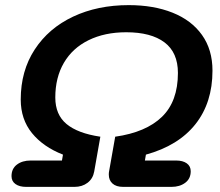

<svg xmlns="http://www.w3.org/2000/svg" viewBox="-20 -730 858 750"><path d="M25 -42Q25 -71 46 -87Q67 -103 100 -103H222L226 -126Q149 -156 105 -210Q61 -264 61 -341Q61 -453 115.5 -536.5Q170 -620 265.5 -665Q361 -710 483 -710Q580 -710 654 -680.5Q728 -651 769 -593.5Q810 -536 810 -454Q810 -329 743.5 -245Q677 -161 550 -126L546 -103H668Q694 -103 709.5 -92Q725 -81 725 -61Q725 -32 703.5 -16Q682 0 650 0H461Q434 0 419.5 -13Q405 -26 405 -48Q405 -56 406 -60L430 -196Q550 -213 612.5 -273.5Q675 -334 675 -445Q675 -525 622.5 -564.5Q570 -604 473 -604Q389 -604 326 -573Q263 -542 229.5 -484.5Q196 -427 196 -349Q196 -282 240 -245.5Q284 -209 372 -196L348 -60Q343 -32 322 -16Q301 0 271 0H82Q56 0 40.5 -11Q25 -22 25 -42Z"/></svg>

Font: Kodchasan
Style: Bold Italic
Weight: 700
Italic angle: -10°
Version: Version 1.000; ttfautohint (v1.6)